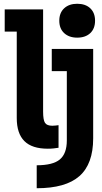

<svg xmlns="http://www.w3.org/2000/svg" viewBox="-20 -780 540 1020"><path d="M234 10Q150 10 109.5 -30.5Q69 -71 69 -153V-612H5V-730H209V-187Q209 -143 219 -127.5Q229 -112 258 -112Q266 -112 274.5 -113Q283 -114 291 -115V5Q278 7 264.5 8.5Q251 10 234 10ZM175 98Q261 98 298 67Q335 36 335 -34V-402H255V-520H475V-45Q475 91 402 155.5Q329 220 175 220ZM390 -580Q347 -580 321 -604Q295 -628 295 -670Q295 -712 321 -736Q347 -760 390 -760Q434 -760 459.5 -736Q485 -712 485 -670Q485 -628 459.5 -604Q434 -580 390 -580Z"/></svg>

Font: M PLUS 1 Code
Style: Regular
Weight: 400
Designer: Coji Morishita
Foundry: UNDERFOREST DESIGN
Version: Version 1.005